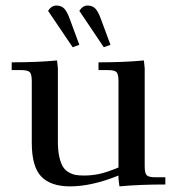

<svg xmlns="http://www.w3.org/2000/svg" viewBox="-20 -663 633 690"><path d="M22 -411.1V-439Q115.2 -439 185.1 -445.8L188 -418V-154.8Q188 -122.6 193.1 -99.6Q198.2 -76.7 206.3 -63.7Q214.4 -50.8 227.5 -43.5Q240.7 -36.1 252.7 -34.2Q264.6 -32.2 282.2 -32.2Q309.1 -32.2 335.4 -37.6Q361.8 -43 405.8 -61V-371.1Q405.8 -396.5 398.7 -403.8Q391.6 -411.1 367.2 -411.1H334V-439Q427.2 -439 497.1 -445.8L500 -418V-65.9Q500 -41 507.1 -33.4Q514.2 -25.9 539.1 -25.9H574.2V0Q479.5 0 409.2 6.8L405.8 -21V-32.2Q309.6 6.8 231.9 6.8Q162.1 6.8 128.2 -28.6Q94.2 -64 94.2 -149.9V-371.1Q94.2 -396 87.2 -403.6Q80.1 -411.1 55.2 -411.1ZM152.8 -624Q165 -643.1 183.1 -643.1Q200.2 -643.1 210.7 -632.3Q221.2 -621.6 231 -594.2L265.1 -502L241.2 -493.2ZM265.1 -624Q277.3 -643.1 294.9 -643.1Q312 -643.1 322.5 -632.3Q333 -621.6 342.8 -594.2L377 -502L353 -493.2Z"/></svg>

Font: Dihjauti S
Style: Bold
Weight: 700
Designer: T. Christopher White
Version: Version 3.0.0